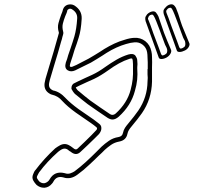

<svg xmlns="http://www.w3.org/2000/svg" viewBox="-20 -803 1040 898"><path d="M865 -602Q869 -595 863 -584Q857 -573 845 -567Q831 -560 820 -560Q809 -560 807 -567Q804 -576 795 -601Q786 -626 775.5 -655Q765 -684 756.5 -707.5Q748 -731 746 -737Q744 -744 744.5 -751.5Q745 -759 754 -768Q763 -779 775 -782Q787 -785 794 -778Q803 -769 806 -758Q814 -739 819.5 -720Q825 -701 832 -682Q840 -662 848.5 -642Q857 -622 865 -602ZM691 -535Q692 -512 691 -488V-421Q689 -339 644 -274Q634 -260 622 -244.5Q610 -229 594 -210Q588 -203 583 -195Q578 -187 576 -177Q570 -147 538 -141Q516 -137 499.5 -125.5Q483 -114 470 -102Q463 -95 456.5 -88.5Q450 -82 442 -75Q431 -64 419.5 -53Q408 -42 396 -31Q371 -7 342 14Q310 38 277 27Q245 18 230 46Q227 52 223 56Q209 73 189 75H185Q167 75 151 62Q146 57 142.5 52Q139 47 136 42Q128 28 135 12Q137 7 139.5 1.5Q142 -4 146 -8Q187 -62 238 -109Q243 -113 248 -116Q253 -119 258 -122Q282 -136 304 -123Q308 -121 311.5 -118.5Q315 -116 319 -113Q321 -111 327 -107Q336 -101 343 -108Q360 -124 376 -139.5Q392 -155 408 -171L430 -194Q434 -198 434 -202Q434 -204 433 -205.5Q432 -207 431 -208Q425 -213 418.5 -218Q412 -223 406 -227Q388 -239 370.5 -251.5Q353 -264 335 -276Q296 -304 272 -330Q261 -343 249 -350Q237 -357 224 -360Q218 -361 212 -365Q188 -379 188 -406Q188 -414 190 -421Q192 -428 193 -435Q203 -467 212 -499Q221 -531 231 -562L246 -615L252 -636L253 -640Q254 -643 255 -646.5Q256 -650 255 -652Q248 -675 253.5 -695Q259 -715 266 -734Q272 -747 275 -760Q280 -774 294 -780Q312 -786 327 -778Q364 -755 362 -715Q359 -661 348 -627Q344 -613 339 -599Q334 -585 329 -571L319 -538Q316 -530 313.5 -521.5Q311 -513 308 -504Q305 -494 308 -491Q310 -490 313.5 -490Q317 -490 323 -493L337 -499Q351 -507 366 -514Q381 -521 395 -529Q409 -537 422 -545Q435 -553 448 -561L468 -574Q491 -588 514.5 -599Q538 -610 563 -617Q587 -625 607 -626Q637 -628 659.5 -610.5Q682 -593 688 -563Q691 -551 691 -535ZM845 -587Q847 -592 847 -597.5Q847 -603 846 -607Q845 -612 842 -616.5Q839 -621 837 -626Q834 -633 827.5 -651.5Q821 -670 812.5 -693Q804 -716 796.5 -735Q789 -754 784 -762Q783 -764 780 -766Q777 -768 772 -766Q767 -765 763.5 -761Q760 -757 758 -754Q756 -749 759 -742Q764 -730 768.5 -718Q773 -706 777 -694Q777 -694 782 -680Q787 -666 794.5 -646.5Q802 -627 808.5 -609.5Q815 -592 818 -583Q819 -581 821 -578Q823 -575 827 -576Q833 -577 838.5 -581Q844 -585 845 -587ZM671 -480V-488Q671 -500 671 -511.5Q671 -523 670 -534Q670 -541 669.5 -547Q669 -553 668 -559Q664 -581 647 -594Q630 -607 609 -605Q592 -604 569 -597Q524 -584 479 -556L459 -543Q446 -535 432.5 -526.5Q419 -518 405 -510Q391 -503 375.5 -495.5Q360 -488 346 -481L332 -474Q312 -465 297 -474Q280 -484 288 -511Q291 -519 294 -527.5Q297 -536 299 -545L310 -577Q315 -591 319.5 -605.5Q324 -620 328 -633Q338 -668 341 -716Q343 -744 316 -760Q309 -764 302 -761Q301 -760 298.5 -758.5Q296 -757 295 -755Q294 -748 291 -741Q288 -734 285 -727Q278 -709 274 -692.5Q270 -676 275 -657Q277 -651 276 -645Q275 -639 273 -634L272 -631Q271 -626 269.5 -620Q268 -614 266 -609L251 -556Q241 -525 232 -493Q223 -461 213 -429Q212 -424 210.5 -418Q209 -412 209 -406Q209 -392 221 -384Q227 -381 228 -380Q260 -374 287 -344Q310 -320 347 -293Q365 -281 382.5 -268.5Q400 -256 418 -244Q425 -239 431 -234Q437 -229 444 -224Q454 -216 454 -205Q455 -193 446 -180Q445 -178 442 -175L423 -156Q407 -140 390.5 -124.5Q374 -109 357 -93Q338 -74 315 -90Q313 -92 310.5 -93.5Q308 -95 306 -96Q303 -98 300 -100.5Q297 -103 294 -105Q288 -108 282 -108Q275 -108 268 -104Q264 -102 260 -99Q256 -96 252 -93Q200 -47 163 3Q161 7 158.5 11Q156 15 154 20Q151 26 154 32Q160 42 164 46Q175 55 187 54Q198 52 207 43Q209 41 210 39Q211 37 212 36Q235 -5 283 7Q297 12 309.5 7.5Q322 3 329 -2Q357 -23 382 -46Q394 -57 405.5 -68Q417 -79 428 -90Q435 -97 441.5 -103.5Q448 -110 455 -117Q470 -131 489.5 -144.5Q509 -158 534 -162Q552 -165 555 -181Q558 -195 564.5 -205Q571 -215 578 -223Q594 -242 605.5 -257Q617 -272 627 -286Q669 -348 670 -422Q672 -439 670 -455V-480ZM747 -650Q755 -630 763 -610Q771 -590 780 -570Q783 -562 777 -551.5Q771 -541 759 -534Q746 -527 735 -527Q724 -527 722 -535Q719 -544 710 -568.5Q701 -593 690.5 -622.5Q680 -652 671.5 -675Q663 -698 661 -704Q659 -712 659.5 -719Q660 -726 668 -736Q678 -746 690 -749Q702 -752 709 -745Q717 -735 721 -726Q728 -707 734 -688Q740 -669 747 -650ZM760 -555Q764 -565 761 -574Q760 -579 757 -584Q754 -589 752 -594Q749 -601 742.5 -619.5Q736 -638 727.5 -660.5Q719 -683 711.5 -702Q704 -721 699 -729Q698 -731 695 -733.5Q692 -736 687 -734Q676 -731 674 -722Q670 -716 674 -710Q679 -698 683.5 -686Q688 -674 692 -662Q692 -661 697 -647.5Q702 -634 709.5 -614.5Q717 -595 723.5 -577.5Q730 -560 733 -551Q734 -549 736 -546Q738 -543 742 -544Q748 -545 753.5 -549Q759 -553 760 -555ZM622 -489V-482Q624 -455 621.5 -430Q619 -405 611 -378Q593 -309 535 -257Q520 -244 506 -244Q496 -244 483 -252Q462 -266 438 -282.5Q414 -299 390 -316Q376 -327 362 -338Q348 -349 334 -361L331 -363Q328 -366 325 -370Q322 -374 320 -377Q319 -379 318.5 -380Q318 -381 317 -382Q314 -386 314 -390.5Q314 -395 315 -398Q315 -400 317.5 -404.5Q320 -409 324 -412Q329 -414 334 -417Q339 -420 344 -422Q361 -430 378 -438Q395 -446 411 -453Q426 -460 441 -469Q456 -478 474 -491Q498 -508 524.5 -523.5Q551 -539 580 -548Q590 -551 600 -550Q612 -548 616 -538Q622 -529 622 -519Q624 -502 622 -489ZM591 -383Q598 -409 600.5 -432.5Q603 -456 602 -481V-489Q602 -495 602 -503Q602 -511 601 -518Q601 -523 598 -529Q595 -530 592 -529.5Q589 -529 586 -528Q561 -520 536.5 -506.5Q512 -493 486 -474Q451 -449 420 -434Q404 -427 386.5 -419Q369 -411 352 -403L334 -394Q335 -394 335 -393.5Q335 -393 335 -393Q337 -389 337 -389Q339 -386 341 -383.5Q343 -381 345 -379L348 -377Q361 -366 375 -354.5Q389 -343 402 -333Q426 -316 450 -299.5Q474 -283 495 -269Q508 -261 521 -272Q575 -321 591 -383Z"/></svg>

Font: Shizuru
Style: Regular
Weight: 400
Version: Version 1.000